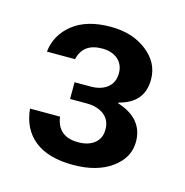

<svg xmlns="http://www.w3.org/2000/svg" viewBox="-66 -773 470 488"><g transform="rotate(15 169.0 -529.0)"><path d="M166 -347Q101 -347 65 -375.5Q29 -404 24 -457H103Q110 -406 164 -406Q191 -406 207 -419Q223 -432 223 -455Q223 -480 205.5 -493.5Q188 -507 160 -507H116V-551H158Q186 -551 202.5 -564.5Q219 -578 219 -602Q219 -625 203.5 -638.5Q188 -652 162 -652Q112 -652 102 -608H28Q33 -653 69.5 -682Q106 -711 169 -711Q226 -711 264 -681.5Q302 -652 302 -608Q302 -546 237 -530V-528Q306 -506 306 -445Q306 -403 267.5 -375Q229 -347 166 -347Z"/></g></svg>

Font: AWOL-DM Medium
Style: Regular
Weight: 500
Designer: Colophon Foundry, Jonny Pinhorn, Mikhail Sharanda
Foundry: Colophon Foundry
Version: Version 1.000;Glyphs 3.2.3 (3260)